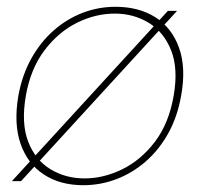

<svg xmlns="http://www.w3.org/2000/svg" viewBox="-20 -533 598 565"><path d="M15 0 474 -501H501L42 0ZM225 12Q157 12 109 -19.5Q61 -51 40.5 -110Q20 -169 34 -251Q45 -312 72 -360.5Q99 -409 137.5 -443Q176 -477 222.5 -495Q269 -513 320 -513Q389 -513 437.5 -482Q486 -451 507 -392Q528 -333 513 -251Q502 -189 475 -140.5Q448 -92 409 -58Q370 -24 323 -6Q276 12 225 12ZM229 -8Q285 -8 340 -35Q395 -62 436 -116Q477 -170 491 -251Q505 -331 483.5 -385Q462 -439 417.5 -466Q373 -493 318 -493Q261 -493 206.5 -466Q152 -439 111 -385Q70 -331 56 -251Q42 -170 63 -116Q84 -62 128.5 -35Q173 -8 229 -8Z"/></svg>

Font: DM Sans 17pt Thin
Style: Italic
Weight: 250
Italic angle: -10°
Version: Version 4.004;gftools[0.9.30]